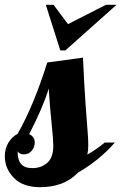

<svg xmlns="http://www.w3.org/2000/svg" viewBox="-52 -770 503 796"><path d="M382 -179H424Q362 -107 271 -54Q214 6 114 6Q43 6 5.5 -32.5Q-32 -71 -32 -122Q-32 -155 -16.5 -179.5Q-1 -204 21 -215Q88 -333 144 -511L292 -531Q297 -421 302.5 -341.5Q308 -262 311 -227.5Q314 -193 314 -167Q314 -145 310 -129Q353 -154 382 -179ZM92 -179Q92 -160 79.5 -145Q67 -130 48 -130Q28 -130 21 -143Q21 -107 35.5 -90Q50 -73 82 -73Q119 -73 144 -95Q169 -117 169 -166Q169 -191 162 -257.5Q155 -324 150 -403Q126 -324 69 -214Q92 -203 92 -179ZM138 -750H170L230 -670L387 -750H431L219 -561H198Z"/></svg>

Font: Lobster 1.4
Style: Regular
Weight: 400
Designer: Pablo Impallari
Foundry: Pablo Impallari. www.impallari.com
Version: Version 1.4